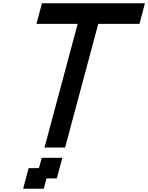

<svg xmlns="http://www.w3.org/2000/svg" viewBox="-20 -895 899 1165"><path d="M120.6 250H245.6L262.2 187.5H324.7Q330.1 166.5 341.3 124.8Q352.5 83 358.4 62.5H233.4L216.3 125H153.8Q147.9 145.5 137 187.3Q126 229 120.6 250ZM250 0H375L576.2 -750H826.2Q831.5 -770.5 842.8 -812.5Q854 -854.5 859.4 -875H234.4Q229 -854 217.8 -812.5Q206.5 -771 201.2 -750H451.2Z"/></svg>

Font: Faithful 32x
Style: Oblique
Weight: 400
Foundry: Faithful Resource Pack
Version: Version 1.0; January 27, 2023